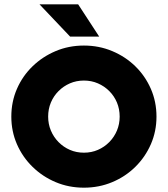

<svg xmlns="http://www.w3.org/2000/svg" viewBox="-20 -847 769 880"><path d="M364.6 13.2Q295.1 13.2 235.1 -12.2Q175 -37.5 129.2 -82.3Q83.3 -127.1 57.6 -186.1Q31.9 -245.1 31.9 -312.5Q31.9 -380.6 57.6 -439.6Q83.3 -498.6 129.2 -543.1Q175 -587.5 235.1 -612.8Q295.1 -638.2 364.6 -638.2Q434 -638.2 494.4 -612.8Q554.9 -587.5 600.3 -543.1Q645.8 -498.6 671.5 -439.6Q697.2 -380.6 697.2 -312.5Q697.2 -245.1 671.5 -186.1Q645.8 -127.1 600.3 -82.3Q554.9 -37.5 494.4 -12.2Q434 13.2 364.6 13.2ZM364.6 -147.2Q399.3 -147.2 428.8 -160.1Q458.3 -172.9 480.9 -195.8Q503.5 -218.8 516 -248.6Q528.5 -278.5 528.5 -312.5Q528.5 -347.2 516 -377.1Q503.5 -406.9 480.9 -429.5Q458.3 -452.1 428.8 -464.9Q399.3 -477.8 364.6 -477.8Q329.9 -477.8 300.3 -464.9Q270.8 -452.1 248.3 -429.5Q225.7 -406.9 213.2 -377.1Q200.7 -347.2 200.7 -312.5Q200.7 -278.5 213.2 -248.6Q225.7 -218.8 248.3 -195.8Q270.8 -172.9 300.3 -160.1Q329.9 -147.2 364.6 -147.2ZM301.4 -679.2 161.1 -827.1H338.2L434.7 -679.2Z"/></svg>

Font: Afacad Flux ExtraBold
Style: Regular
Weight: 800
Designer: Kristian Moeller
Foundry: Dicotype
Version: Version 1.100